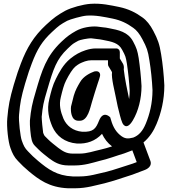

<svg xmlns="http://www.w3.org/2000/svg" viewBox="-20 -735 923 1035"><path d="M402.7 -84.1H410.7C454.2 -84.1 466.4 -155.4 475.2 -183.4C486.5 -219.1 496 -254.7 506.9 -285.4L514.1 -306.8C514.2 -307.3 514.4 -308 514.6 -308.4L518.6 -322.4C523.3 -339 513.9 -350.9 500.3 -350.9L497.3 -350.9C496.5 -350.9 489.4 -350 488.4 -349.8C467 -341.9 429.9 -324.8 411.3 -291.8C398.6 -270 386.6 -249.9 377.5 -218.7C373.3 -204.2 369.4 -188.4 366.2 -173.7C363.2 -163.3 362.1 -159.1 362.1 -150.7C362.1 -143 360.4 -84.1 402.7 -84.1ZM753.5 32.8C786.7 5.1 809.3 -31 824 -67.1C848.5 -125.7 865.9 -195.6 865.9 -274.9C863.2 -330.9 857.1 -391.2 848.6 -442.2C840 -496.9 830.8 -522.4 806.6 -568.4C789.8 -600.6 770.1 -625.4 747.4 -641.3C711.3 -667.6 672.6 -686.8 622.2 -697.4C577.6 -706.3 526.4 -718.5 467.2 -714.3C427.2 -711.4 365.8 -694.8 331.8 -677C290.7 -654.2 268.8 -638.8 227.7 -600.5C162.2 -539.5 124.7 -477.5 92.7 -393.2C82.2 -367.2 69.4 -328.9 54.5 -278.9C32 -201.2 25.2 -165.5 19.3 -97.5C14.9 -52.8 24.1 30.7 36.5 63.2C46.1 90.6 56.5 112.4 77.2 133.2C93.4 151 114.6 171.1 135.1 188.1C188.8 232.5 244.5 275.5 346.2 279.9H384.7C448.9 279.9 497.9 262.9 543.8 253C595.5 240.1 649.3 220 691.1 207.4C691.7 207.2 692.9 206.8 693.8 206.5L759.8 181.5C804.6 164.5 791.3 133.8 790.5 131.8ZM584 54.1C563.2 60.8 542.4 67.1 524.8 70.9C484.4 79.5 451 93.1 407.3 93.1L373.3 93.1C338.3 93.1 319.6 80.9 293.9 62C275.5 47.3 254.9 31.9 240 17L221.5 -1.5C217.7 -5.3 218.5 -5.8 212.7 -18.8C210.3 -30.2 204.5 -93.4 204.8 -105.2C210.2 -161.4 214 -182.5 234.5 -250C267.7 -364.6 284.9 -416.2 344.6 -472.7C375.7 -502.2 371.5 -498 402.1 -515.4C408.8 -519.2 453.4 -529.8 474.1 -528.2L505.6 -524.3C514.6 -523.2 521.7 -522.7 530.8 -520.6C586.5 -510.2 619.3 -503 638.5 -466.5C657.1 -431.9 657.9 -428.7 664.4 -389.9C671.1 -345 676.5 -293 679.1 -246C679.1 -232.2 678 -215.8 676 -201C666.2 -245.2 652.7 -312 647.1 -361.5C647.2 -362.1 647.9 -365 647.9 -369.2C647.9 -383.8 643.6 -390.5 640 -396.3L625.9 -419.6L625.9 -454.3C625.9 -465 618.4 -473.9 606.3 -473.9L496.3 -473.9C478.8 -473.9 460.1 -470.5 440.8 -464.1C410.8 -454.1 386.9 -441.4 358.5 -418.4C320.2 -386.8 298.4 -344 281.5 -310.4C263.3 -275 254.7 -238.3 246.1 -202.4C230.4 -140.2 245.4 -92.9 261.8 -53C283.8 -3 327.9 33.2 395 38.8C448.5 41.4 494.3 25 530 -13.6C542.1 12.4 560.1 36.4 584 54.1ZM695.9 -85.8C726.2 -136.4 742.9 -204 742.9 -271.2C742.9 -271.7 742.8 -272.4 742.8 -272.7C740.2 -320.5 734.6 -374.8 727.6 -422.1C720.9 -462.1 716.1 -476.7 697.5 -511.4C670.1 -563.5 617.8 -573.5 565.2 -583.4C555.2 -585.6 544.8 -587.1 535.8 -587.7L503.9 -591.7C469.7 -594.6 423.1 -587 389.9 -568.5C360.2 -551.5 344.1 -541.2 311.4 -510.2C229.1 -432.3 205.6 -354.5 173.5 -244C152.8 -175.3 146.9 -144.7 141.2 -85C139.8 -62.2 145.2 0.5 151.1 20C154.1 30.2 157.9 41 168.5 51.5L187 70C204.6 87.7 225.2 102.8 244.1 118C270.4 137.2 298.7 156.9 348.7 156.9H382.7C435 156.9 479.1 142.4 514.1 133C561.3 122.7 613.8 102.2 647.6 92.6C648.6 92.3 650 91.8 650.8 91.5L693.3 75.4L717 138.9L695.5 147C650.6 160.6 597 180.2 554.2 191C503.1 202 462.8 216.1 409.3 216.1H371.8C285.9 212.2 238.9 176.9 185.9 132.9C166.3 116.7 146.7 98.3 130.8 80.8C113.8 63.7 107 50 97.5 22.8C89.9 3.2 79.5 -85.5 82.7 -116.5C88.5 -182.2 93.6 -209.4 115.5 -285.1C129.9 -333.8 141.9 -369.5 151.3 -392.7C180.6 -470.2 207.6 -513.4 260.3 -562.5C299.1 -598.7 305 -602.3 342.1 -622.9C358 -630.8 420.9 -648.9 446.8 -650.7C495.1 -654.2 542.8 -643.6 587.8 -634.6C632 -625.3 664.9 -609.2 698.6 -584.7C715.9 -572.6 732.2 -552.8 747.5 -523.6C771.4 -478.1 777.2 -462.8 785.4 -409.8C793.5 -361.3 799.7 -300.4 802.1 -249.1C802 -179.1 786.6 -118.4 766 -68.9C749.3 -28.1 728.4 -5.2 698.5 6.6C669.3 13.7 652.4 15 625.6 -8.3C598.4 -31.7 585.4 -61 574.1 -102.5C574.1 -102.5 537.3 -143.2 513.8 -84.5C496.8 -42 484.1 -22.2 423 -24.8C373.3 -29.2 339.1 -57 322.2 -95C306.5 -133.3 297 -169.3 307.9 -211.6C316.4 -247.3 324.9 -279.5 336.5 -301.7C352.5 -333.8 372 -364.2 385.6 -375.6C405.3 -391.5 412.3 -394.5 437.9 -404.2C450.3 -408.2 461.4 -410.1 471.7 -410.1H562.1V-388.7C562.1 -384.6 563.3 -380.5 565 -377.7L581.3 -350.7C582.8 -347.4 583.3 -346.3 583.8 -345C579.2 -314.7 598.9 -240.2 604 -212.3C610.4 -177.6 618.7 -141 626.9 -111.7C631.5 -93 634.3 -86.6 639.5 -72.7C639.5 -72.7 659.1 -24.5 695.9 -85.8Z"/></svg>

Font: Tape
Style: Regular
Weight: 500
Foundry: Cannot Into Space Fonts
Version: Version 0.97